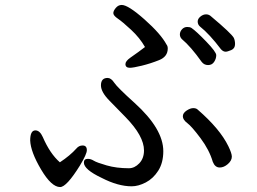

<svg xmlns="http://www.w3.org/2000/svg" viewBox="-20 -742 1040 776"><path d="M223 14Q188 14 146 -57Q104 -128 102 -174Q102 -215 123 -215Q141 -215 153 -188Q182 -121 222 -86Q263 -113 289 -142Q299 -154 314 -154Q331 -154 331 -135Q331 -119 303 -73Q249 14 223 14ZM868 -65Q849 -65 840 -88Q826 -136 790.5 -183.5Q755 -231 737 -244.5Q719 -258 719 -272Q719 -285 734 -295Q749 -305 761 -305Q773 -305 779 -299Q869 -221 903 -151Q917 -122 917 -109Q917 -93 901 -79Q885 -65 868 -65ZM512 11Q457 11 391 -23Q319 -57 319 -85Q319 -100 335 -100Q347 -100 359 -92.5Q371 -85 411 -73.5Q451 -62 501 -62Q524 -62 543 -82Q562 -102 562 -134Q562 -192 488 -268Q457 -300 422.5 -335Q388 -370 388 -397Q388 -427 415 -427Q429 -427 441.5 -408Q454 -389 524 -326Q640 -221 640 -131Q640 -84 619.5 -52Q599 -20 569 -4.5Q539 11 512 11ZM795 -492Q751 -554 715 -584Q707 -592 707 -603Q707 -614 715.5 -623.5Q724 -633 737 -633Q748 -633 754 -629Q773 -616 813.5 -574Q854 -532 854 -519Q854 -505 845.5 -492Q837 -479 821 -479Q805 -479 795 -492ZM892 -533Q882 -533 873 -543Q827 -604 788 -635Q779 -643 779 -655Q779 -666 790 -675Q801 -684 813 -684Q825 -684 834 -675Q915 -607 925 -589Q930 -578 930 -564Q930 -546 914.5 -539.5Q899 -533 892 -533ZM505 -468Q487 -468 487 -483Q487 -495 507 -509Q543 -534 566 -552Q545 -589 510 -621.5Q475 -654 456.5 -666.5Q438 -679 438 -689Q438 -698 448 -710Q458 -722 472 -722Q498 -722 564 -663.5Q630 -605 653 -562Q658 -556 658 -546Q658 -513 623 -499Q588 -485 553 -476.5Q518 -468 505 -468Z"/></svg>

Font: LXGW WenKai Lite Medium
Style: Regular
Weight: 500
Designer: LXGW / Fontworks Inc.
Foundry: LXGW / Fontworks Inc.
Version: Version 1.511; March 25, 2025